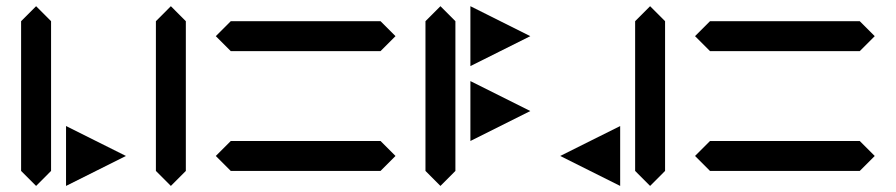

<svg xmlns="http://www.w3.org/2000/svg" viewBox="-20 -655 2921 626"><path d="M48.8 -97.7V-585.9L97.7 -634.8L146.5 -585.9V-97.7L97.7 -48.8ZM195.3 -48.8V-244.1L390.6 -146.5Z M488.3 -97.7V-585.9L537.1 -634.8L585.9 -585.9V-97.7L537.1 -48.8Z M732.4 -195.3H1220.7L1269.5 -146.5L1220.7 -97.7H732.4L683.6 -146.5ZM732.4 -585.9H1220.7L1269.5 -537.1L1220.7 -488.3H732.4L683.6 -537.1Z M1367.2 -97.7V-585.9L1416 -634.8L1464.8 -585.9V-97.7L1416 -48.8ZM1513.7 -439.5V-634.8L1709 -537.1ZM1513.7 -195.3V-390.6L1709 -293Z M2148.4 -585.9V-97.7L2099.6 -48.8L2050.8 -97.7V-585.9L2099.6 -634.8ZM2002 -244.1V-48.8L1806.6 -146.5Z M2294.9 -195.3H2783.2L2832 -146.5L2783.2 -97.7H2294.9L2246.1 -146.5ZM2294.9 -585.9H2783.2L2832 -537.1L2783.2 -488.3H2294.9L2246.1 -537.1Z"/></svg>

Font: BabelStone Centaurian
Style: Regular
Weight: 400
Designer: Andrew West
Foundry: BabelStone
Version: Version 1.01 November 6, 2013